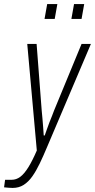

<svg xmlns="http://www.w3.org/2000/svg" viewBox="-74 -742 467 944"><path d="M-12 182Q-20 182 -32.5 181Q-45 180 -54 179L-49 142H-17Q6 142 25.5 127.5Q45 113 65 81Q85 49 107 -2L60 -526H106L131 -199Q133 -182 134.5 -161.5Q136 -141 138 -119Q140 -97 141 -76H146Q151 -90 156.5 -106Q162 -122 168.5 -139Q175 -156 181.5 -171.5Q188 -187 192 -199L327 -526H373L157 -18Q139 25 121.5 61.5Q104 98 85 125Q66 152 42.5 167Q19 182 -12 182ZM145 -649 158 -722H208L195 -649ZM277 -649 290 -722H340L327 -649Z"/></svg>

Font: Archivo Condensed Thin
Style: Italic
Weight: 250
Width: 3
Italic angle: -10°
Designer: Hector Gatti
Foundry: Omnibus-Type
Version: Version 2.001